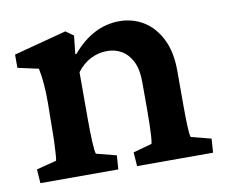

<svg xmlns="http://www.w3.org/2000/svg" viewBox="-57 -503 674 571"><g transform="rotate(-10 280.5 -217.0)"><path d="M21.5 0 18.6 -42 79.1 -57.6Q80.1 -61.5 81.1 -73.7Q82 -85.9 83 -106.9Q84 -127.9 84 -157.2L85 -231.4Q85 -262.7 83 -288.1Q81.1 -313.5 76.2 -335.9L13.7 -349.6V-389.6L172.9 -431.6L196.3 -415L190.4 -360.4L193.4 -359.4Q224.6 -396.5 260.3 -415Q295.9 -433.6 335.9 -433.6Q376 -433.6 408.7 -413.6Q441.4 -393.6 460.9 -354.5Q480.5 -315.4 480.5 -258.8V-157.2Q480.5 -124 481.4 -95.2Q482.4 -66.4 485.4 -57.6L545.9 -42L543 0H313.5L310.5 -42L367.2 -57.6Q369.1 -65.4 370.1 -80.1Q371.1 -94.7 371.6 -114.3Q372.1 -133.8 372.1 -154.3V-244.1Q372.1 -282.2 359.9 -306.2Q347.7 -330.1 328.1 -341.3Q308.6 -352.5 285.2 -352.5Q257.8 -352.5 234.4 -340.3Q210.9 -328.1 193.4 -304.7V-160.2Q193.4 -123 194.8 -94.2Q196.3 -65.4 199.2 -57.6L259.8 -42L256.8 0Z"/></g></svg>

Font: Crimson Pro SemiBold
Style: Regular
Weight: 600
Designer: Jacques Le Bailly
Foundry: Baron von Fonthausen
Version: Version 1.003